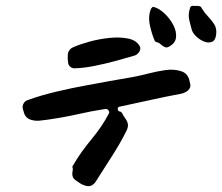

<svg xmlns="http://www.w3.org/2000/svg" viewBox="-20 -646 770 666"><path d="M730 -528Q728 -507 716.5 -501.5Q705 -496 690.5 -501Q676 -506 663.5 -517Q651 -528 646 -540Q640 -561 636 -579Q632 -597 640 -621Q643 -626 650 -626Q655 -625 659 -625.5Q663 -626 669 -625Q677 -625 680 -617Q689 -602 701.5 -589Q714 -576 723 -562Q732 -548 730 -528ZM564 -483Q558 -480 551 -483Q543 -487 538.5 -491.5Q534 -496 529 -498Q526 -499 522.5 -500Q519 -501 517 -504Q507 -526 500 -558Q493 -590 504 -616Q506 -618 508 -620.5Q510 -623 513 -622Q532 -617 551 -599Q570 -581 581.5 -558.5Q593 -536 590.5 -515.5Q588 -495 564 -483ZM464 -487Q470 -478 463 -466Q456 -456 446 -453Q419 -445 382.5 -435Q346 -425 308.5 -417.5Q271 -410 239 -409Q229 -409 222.5 -415.5Q216 -422 216 -432Q215 -437 215 -442.5Q215 -448 215 -452Q215 -475 236 -483Q259 -493 292 -502Q325 -511 360 -514.5Q395 -518 423.5 -512.5Q452 -507 464 -487ZM639 -358Q644 -344 632 -332Q622 -324 609 -321Q555 -311 506 -300Q457 -289 395 -276Q388 -275 388.5 -267.5Q389 -260 396 -259Q400 -259 404 -253Q407 -246 410 -242Q413 -238 416 -233Q430 -214 419 -193Q399 -152 367.5 -103Q336 -54 312 -16Q298 5 276 -2Q266 -5 258 -10Q250 -15 242 -21Q229 -30 231 -47Q232 -52 232.5 -57Q233 -62 231 -67Q231 -69 232 -70Q234 -74 235 -75Q260 -118 297 -162.5Q334 -207 357 -251Q361 -257 356.5 -263Q352 -269 345 -268Q299 -261 250.5 -250Q202 -239 146 -231Q132 -229 117.5 -227.5Q103 -226 89 -230Q67 -236 62 -259Q61 -261 60.5 -264Q60 -267 59 -269Q57 -278 61.5 -286.5Q66 -295 74 -298Q120 -315 175 -328Q230 -341 280 -350Q321 -358 361.5 -365Q402 -372 442 -379Q468 -384 497 -391.5Q526 -399 555 -403Q584 -407 608 -399Q629 -393 636 -371Q637 -368 637.5 -364.5Q638 -361 639 -358Z"/></svg>

Font: Slackside One
Style: Regular
Weight: 400
Version: Version 1.000